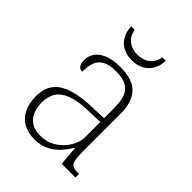

<svg xmlns="http://www.w3.org/2000/svg" viewBox="-210 -830 948 948"><g transform="rotate(45 263.5 -356.5)"><path d="M199 10Q159 10 126 -6.5Q93 -23 74 -58.5Q55 -94 55 -147Q55 -226 111.5 -263Q168 -300 287 -304L370 -307V-371Q370 -413 362 -444.5Q354 -476 327.5 -494.5Q301 -513 248 -513Q201 -513 175.5 -498.5Q150 -484 140.5 -457Q131 -430 131 -393Q115 -393 106 -405Q97 -417 97 -443Q97 -467 111.5 -490Q126 -513 159.5 -528Q193 -543 248 -543Q337 -543 374.5 -501Q412 -459 412 -383V-111Q412 -76 416.5 -57Q421 -38 433 -31.5Q445 -25 471 -25H477V0H381L373 -100H370Q357 -78 335 -52Q313 -26 279.5 -8Q246 10 199 10ZM207 -23Q254 -23 290.5 -46Q327 -69 348.5 -104.5Q370 -140 370 -174V-281L289 -278Q216 -276 174 -259.5Q132 -243 114.5 -214Q97 -185 97 -145Q97 -112 108 -84Q119 -56 143.5 -39.5Q168 -23 207 -23ZM264 -606Q227 -606 200 -621Q173 -636 159 -662.5Q145 -689 144 -723H168Q176 -683 201.5 -664Q227 -645 264 -645Q301 -645 327.5 -664Q354 -683 361 -723H385Q384 -689 369.5 -662.5Q355 -636 328.5 -621Q302 -606 264 -606Z"/></g></svg>

Font: Noto Serif Hebrew ExtraLight
Style: Regular
Weight: 250
Version: Version 2.003